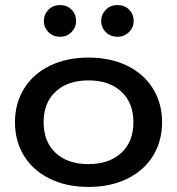

<svg xmlns="http://www.w3.org/2000/svg" viewBox="-20 -727 698 757"><path d="M39 -245Q39 -319 74.5 -377Q110 -435 176 -467.5Q242 -500 329 -500Q416 -500 482 -467.5Q548 -435 583.5 -377Q619 -319 619 -245Q619 -171 583.5 -113Q548 -55 482 -22.5Q416 10 329 10Q242 10 176 -22.5Q110 -55 74.5 -113Q39 -171 39 -245ZM506 -245Q506 -322 458 -366Q410 -410 329 -410Q247 -410 199.5 -366Q152 -322 152 -245Q152 -168 199.5 -124Q247 -80 329 -80Q410 -80 458 -124Q506 -168 506 -245ZM153 -644Q153 -670 171 -688.5Q189 -707 217 -707Q244 -707 262 -689Q280 -671 280 -644Q280 -619 262 -600.5Q244 -582 217 -582Q190 -582 171.5 -600Q153 -618 153 -644ZM379 -644Q379 -670 397 -688.5Q415 -707 443 -707Q471 -707 489 -689Q507 -671 507 -644Q507 -619 488.5 -600.5Q470 -582 443 -582Q416 -582 397.5 -600Q379 -618 379 -644Z"/></svg>

Font: Kodchasan SemiBold
Style: Regular
Weight: 600
Version: Version 1.000; ttfautohint (v1.6)